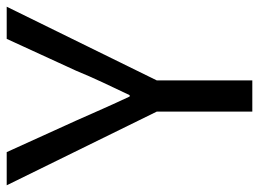

<svg xmlns="http://www.w3.org/2000/svg" viewBox="-121 -653 773 573"><g transform="rotate(-90 265.5 -366.5)"><path d="M219 0H312V-285L532 -733H436L341 -526C319 -472 294 -421 268 -366H264C238 -421 216 -472 192 -526L98 -733H-1L219 -285Z"/></g></svg>

Font: Source Han Sans KR Regular
Style: Regular
Weight: 400
Designer: Ryoko NISHIZUKA (kana & ideographs); Paul D. Hunt (Latin, Greek & Cyrillic); Wenlong ZHANG (bopomofo); Sandoll Communica
Foundry: Adobe Systems Incorporated
Version: Version 1.004;PS 1.004;hotconv 1.0.82;makeotf.lib2.5.63406